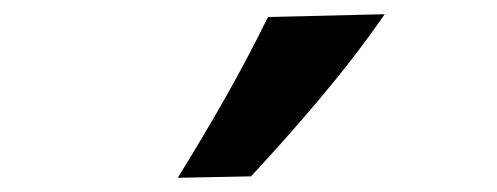

<svg xmlns="http://www.w3.org/2000/svg" viewBox="-20 -875 699 270"><path d="M230 -625Q265.1 -681.6 297.1 -738Q329.1 -794.4 356.9 -851.1L521 -855Q480 -795.9 432.1 -739Q384.3 -682.1 333 -627Z"/></svg>

Font: Pinar-FD SemiBold
Style: Regular
Weight: 600
Designer: Amin Abedi
Version: Version 2.000